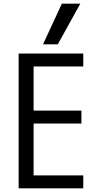

<svg xmlns="http://www.w3.org/2000/svg" viewBox="-20 -1020 540 1040"><path d="M81 0V-730H431V-660H162V-421H421V-351H162V-70H431V0ZM293 -780H213L315 -1000H415Z"/></svg>

Font: M PLUS 1 Code
Style: Regular
Weight: 400
Designer: Coji Morishita
Foundry: UNDERFOREST DESIGN
Version: Version 1.005